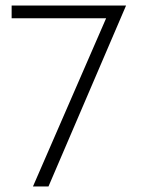

<svg xmlns="http://www.w3.org/2000/svg" viewBox="-20 -673 516 693"><path d="M435 -653 155 0H99L363 -607H22V-653Z"/></svg>

Font: Josefin Sans Light
Style: Regular
Weight: 300
Designer: Santiago Orozco
Foundry: Typemade
Version: Version 2.000